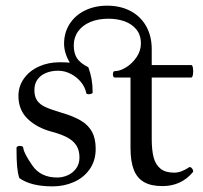

<svg xmlns="http://www.w3.org/2000/svg" viewBox="-20 -644 713 676"><path d="M47.9 -17.1Q42.5 -34.2 40.3 -57.4Q38.1 -80.6 38.1 -123Q38.1 -127.4 43.9 -129.4Q49.8 -131.3 55.7 -129.6Q61.5 -127.9 62 -123Q64 -104.5 93.8 -61.5Q123 -19 181.2 -19Q201.2 -19 219.2 -27.3Q237.3 -35.6 248.5 -51.5Q259.8 -67.4 259.8 -89.4Q259.8 -114.7 249 -131.6Q238.3 -148.4 217.5 -159.7Q196.8 -170.9 164.1 -179.7Q110.4 -193.8 77.6 -225.3Q44.9 -256.8 44.9 -306.2Q44.9 -340.3 64.2 -367.4Q83.5 -394.5 116.7 -409.7Q149.9 -424.8 189.9 -424.8Q211.9 -424.8 225.6 -423.3Q205.6 -458 205.6 -490.2Q205.6 -528.8 224.9 -559.3Q244.1 -589.8 278.8 -606.9Q313.5 -624 357.4 -624Q403.3 -624 438.7 -605.7Q474.1 -587.4 494.1 -552.7Q514.2 -518.1 514.2 -470.7V-415H653.3Q657.7 -415 659.4 -404.1Q661.1 -393.1 659.4 -382.1Q657.7 -371.1 653.3 -371.1H514.2V-154.8Q514.2 -115.2 521 -89.6Q527.8 -64 545.2 -50Q562.5 -36.1 593.3 -36.1Q606 -36.1 619.1 -41Q632.3 -45.9 646 -55.2Q648.9 -57.1 653.1 -54Q657.2 -50.8 659.2 -45.7Q661.1 -40.5 659.2 -38.1Q618.2 11.2 551.8 11.2Q511.7 11.2 487.1 -2.9Q462.4 -17.1 450.9 -46.6Q439.5 -76.2 439.5 -123.5V-371.1H384.3Q379.9 -371.1 378.2 -376.7Q376.5 -382.3 378.2 -387.9Q379.9 -393.6 384.3 -393.6Q402.3 -393.6 424.1 -407Q445.8 -420.4 460.9 -442.9Q476.1 -465.3 476.1 -490.7Q476.1 -521 460 -540.5Q443.8 -560.1 418.2 -569.1Q392.6 -578.1 361.8 -578.1Q325.2 -578.1 297.6 -566.4Q270 -554.7 254.9 -533.4Q239.7 -512.2 239.7 -484.4Q239.7 -457 250.7 -439.5Q261.7 -421.9 291 -407.2Q298.8 -386.2 302.5 -365Q306.2 -343.8 306.2 -318.8Q306.2 -315.4 300.8 -313.5Q295.4 -311.5 289.8 -312.3Q284.2 -313 283.7 -316.4Q279.8 -336.9 265.1 -355Q250.5 -373 229 -384Q207.5 -395 184.6 -395Q161.1 -395 142.1 -387.2Q123 -379.4 112.1 -364.3Q101.1 -349.1 101.1 -327.1Q101.1 -303.7 110.8 -289.8Q120.6 -275.9 139.9 -267.1Q159.2 -258.3 196.8 -247.1L198.7 -246.6Q239.7 -234.4 265.4 -219Q291 -203.6 304 -179.9Q316.9 -156.2 316.9 -120.1Q316.9 -78.1 295.7 -48.1Q274.4 -18.1 239.7 -2.9Q205.1 12.2 165 12.2Q88.9 12.2 47.9 -17.1Z"/></svg>

Font: Junicode Two Beta VF
Style: Regular
Weight: 400
Designer: Peter S. Baker
Foundry: Briery Creek Software
Version: Version 1.031 beta; ttfautohint (v1.8.1.43-b0c9)